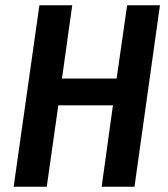

<svg xmlns="http://www.w3.org/2000/svg" viewBox="-20 -711 639 731"><path d="M32 0 130 -691H255L216 -412H424L464 -691H589L492 0H367L410 -310H202L158 0Z"/></svg>

Font: Fira Sans Condensed Medium
Style: Italic
Weight: 500
Width: 3
Italic angle: -8°
Designer: bBox Type GmbH & Carrois Corporate GbR & Edenspiekermann AG
Foundry: bBox Type GmbH & Carrois Corporate GbR & Edenspiekermann AG
Version: Version 4.301